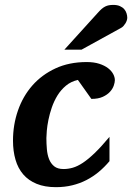

<svg xmlns="http://www.w3.org/2000/svg" viewBox="-20 -754 541 786"><path d="M450.2 -425.8Q450.2 -417 445.8 -403.8Q441.4 -390.6 430.4 -378.4Q419.4 -366.2 400.9 -357.7Q382.3 -349.1 354 -349.1L298.8 -426.8Q270.5 -420.4 250 -403.3Q229.5 -386.2 215.3 -363.3Q201.2 -340.3 192.1 -314Q183.1 -287.6 178.2 -263.2Q173.3 -238.8 171.6 -219Q169.9 -199.2 169.9 -189Q169.9 -166 171.9 -143.3Q173.8 -120.6 180.9 -102.5Q188 -84.5 201.9 -73.2Q215.8 -62 240.2 -62Q258.8 -62 277.8 -67.4Q296.9 -72.8 319.1 -87.4Q341.3 -102.1 367.9 -127.7Q394.5 -153.3 428.2 -193.8V-94.2Q407.7 -69.8 384.3 -50.3Q360.8 -30.8 333.7 -16.8Q306.6 -2.9 275.6 4.6Q244.6 12.2 209 12.2Q163.1 12.2 129.9 -1.5Q96.7 -15.1 75.2 -40Q53.7 -64.9 43.5 -100.1Q33.2 -135.3 33.2 -178.2Q33.2 -243.2 53.5 -301.5Q73.7 -359.9 112.5 -404.1Q151.4 -448.2 207.3 -474.1Q263.2 -500 335 -500Q364.7 -500 386.5 -492.9Q408.2 -485.8 422.4 -474.9Q436.5 -463.9 443.4 -450.9Q450.2 -438 450.2 -425.8ZM501 -681.2Q501 -676.3 499 -670.2Q497.1 -664.1 493.4 -658.2Q489.7 -652.3 485.1 -647.2Q480.5 -642.1 474.6 -639.2L314 -550.8H243.7L380.9 -702.1Q389.2 -711.4 396.2 -717.5Q403.3 -723.6 410.6 -727.3Q418 -731 425.8 -732.4Q433.6 -733.9 443.8 -733.9Q460 -733.9 470.9 -729Q481.9 -724.1 488.5 -716.6Q495.1 -709 498 -699.5Q501 -689.9 501 -681.2Z"/></svg>

Font: Charis SIL Eur
Style: Bold Italic
Weight: 700
Italic angle: -11°
Foundry: SIL International
Version: Version 5.000